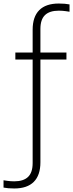

<svg xmlns="http://www.w3.org/2000/svg" viewBox="-83 -838 414 1088"><path d="M146 -674V-540.5H293.5V-500.5H146V81.5Q146 155 108.5 192.5Q71 230 -2 230Q-38 230 -63 225V183.5Q-59.5 184 -41.2 186.8Q-23 189.5 -2 189.5Q50 189.5 76 164.5Q102 139.5 102 86V-500.5H4V-540.5H102V-669.5Q102 -743 139.5 -780.5Q177 -818 250 -818Q286 -818 311 -813V-771.5Q307.5 -772 289.2 -774.8Q271 -777.5 250 -777.5Q198 -777.5 172 -752.5Q146 -727.5 146 -674Z"/></svg>

Font: Encode Sans Condensed ExLight
Style: Regular
Weight: 275
Width: 3
Designer: Multiple Designers
Foundry: Impallari Type
Version: Version 2.000